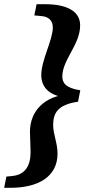

<svg xmlns="http://www.w3.org/2000/svg" viewBox="-40 -735 407 914"><path d="M342.3 -305.2C273 -315.7 256.7 -340.7 256.7 -370.6C256.7 -451.4 341.5 -521.6 341.5 -614.6C341.5 -683.3 275.1 -715 175.4 -715H134.2L123.3 -661.6L157 -658.6C191.9 -655.7 211.4 -636.7 211.4 -604.5C211.4 -543.7 156.5 -449.7 156.5 -377.4C156.5 -316.9 198.2 -275 288.1 -269.4L291.6 -286.6C168.8 -279.6 102.6 -203.7 102.6 -107.5C102.6 -78.6 105.6 -41.1 105.6 -11.2C105.6 56.7 78 98.1 15.6 103.1L-9.6 105.6L-20.2 159H10.1C139.2 159 233.9 108.1 233.9 -4C233.9 -53.7 213.1 -95.8 213.1 -139.6C213.1 -194.6 232.5 -236.6 331.4 -250.8L342.3 -305.2Z"/></svg>

Font: Source Serif Variable
Style: Italic
Weight: 389
Italic angle: -12°
Designer: Frank Grießhammer
Foundry: Adobe Systems Incorporated
Version: Version 3.001;hotconv 1.0.111;makeotfexe 2.5.65597